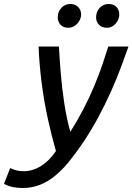

<svg xmlns="http://www.w3.org/2000/svg" viewBox="-122 -754 663 961"><path d="M-9 187Q-34 187 -57 182.5Q-80 178 -102 166L-71 87Q-55 95 -39 99Q-23 103 -4 103Q41 103 83 77Q125 51 158 2Q135 -78 116.5 -163.5Q98 -249 86.5 -339Q75 -429 71 -521H173Q176 -462 182 -388.5Q188 -315 199.5 -238.5Q211 -162 230 -94Q266 -151 296.5 -210Q327 -269 350.5 -325.5Q374 -382 391 -432Q408 -482 420 -521H521Q506 -478 485 -421.5Q464 -365 435.5 -300.5Q407 -236 370.5 -168Q334 -100 290 -35Q256 15 222.5 56Q189 97 153 126.5Q117 156 77 171.5Q37 187 -9 187ZM413 -615Q388 -615 373.5 -630Q359 -645 359 -667Q359 -695 377 -714.5Q395 -734 422 -734Q447 -734 461 -719Q475 -704 475 -682Q475 -665 466.5 -649.5Q458 -634 444 -624.5Q430 -615 413 -615ZM220 -615Q195 -615 181 -630Q167 -645 167 -667Q167 -695 185 -714.5Q203 -734 230 -734Q254 -734 269 -719Q284 -704 284 -682Q284 -665 275 -649.5Q266 -634 251.5 -624.5Q237 -615 220 -615Z"/></svg>

Font: Ubuntu Sans Medium
Style: Italic
Weight: 500
Italic angle: -13.5°
Designer: Dalton Maag Ltd
Foundry: Dalton Maag Ltd
Version: Version 1.006